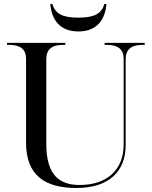

<svg xmlns="http://www.w3.org/2000/svg" viewBox="-20 -928 757 958"><path d="M371 -771C466 -771 505 -833 511 -908H501C486 -860 452 -840 371 -840C290 -840 256 -860 241 -908H231C237 -833 276 -771 371 -771ZM362 10C521 10 607 -71 607 -204V-632C607 -680 634 -704 689 -704H702V-714H502V-704H515C569 -704 597 -681 597 -636V-206C597 -81 514 -5 378 -5C281 -5 211 -49 211 -210V-633C211 -681 238 -704 293 -704H306V-714H15V-704H28C82 -704 110 -681 110 -636V-216C110 -53 204 10 362 10Z"/></svg>

Font: Noto Serif Display
Style: Regular
Weight: 400
Designer: Monotype Design Team
Foundry: Monotype Imaging Inc.
Version: Version 2.009